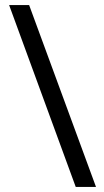

<svg xmlns="http://www.w3.org/2000/svg" viewBox="-20 -736 411 758"><path d="M95 -716H16L279 2H359Z"/></svg>

Font: Noto Sans Georgian Condensed
Style: Regular
Weight: 400
Width: 3
Designer: Monotype Design Team, Akaki Razmadze
Foundry: Google LLC
Version: Version 2.005